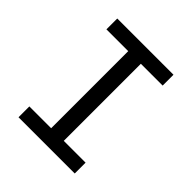

<svg xmlns="http://www.w3.org/2000/svg" viewBox="-195 -855 990 990"><g transform="rotate(45 300.0 -360.0)"><path d="M254 -79V-641H95V-720H505V-641H346V-79H505V0H95V-79Z"/></g></svg>

Font: JetBrainsMono NF
Style: Regular
Weight: 400
Monospace: yes
Designer: Philipp Nurullin, Konstantin Bulenkov
Foundry: JetBrains
Version: Version 1.0.2; ttfautohint (v1.8.3)